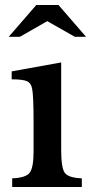

<svg xmlns="http://www.w3.org/2000/svg" viewBox="-20 -752 367 772"><path d="M226 -501V-150Q226 -77 240.5 -57Q255 -37 309 -35V0H29V-35Q83 -37 99 -57Q115 -77 115 -143V-260Q115 -370 109 -396Q105 -418 88.5 -425.5Q72 -433 27 -433V-465ZM126 -732H215L326 -604H281L170 -667L60 -604H15Z"/></svg>

Font: Kolar Light
Style: Regular
Weight: 300
Designer: Ramakrishna Saiteja (Kannada); Shiva Nallaperumal (Latin)
Foundry: Indian Type Foundry
Version: Version 1.001;PS 1.0;hotconv 1.0.88;makeotf.lib2.5.647800